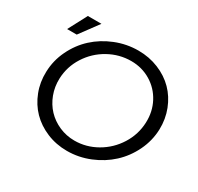

<svg xmlns="http://www.w3.org/2000/svg" viewBox="-156 -921 1152 1115"><g transform="rotate(30 420.0 -363.0)"><path d="M486.5 -706Q559 -706 622.2 -680Q685.5 -654 729.5 -609.2Q773.5 -564.5 797.8 -502.2Q822 -440 820 -370Q817.5 -293.5 783.8 -223.8Q750 -154 695.5 -103.8Q641 -53.5 567.8 -23.5Q494.5 6.5 416 6.5Q343.5 6.5 280.2 -20Q217 -46.5 173 -91.5Q129 -136.5 104.8 -199Q80.5 -261.5 83 -331.5Q85 -408 118.8 -477.8Q152.5 -547.5 206.8 -597.2Q261 -647 334.2 -676.5Q407.5 -706 486.5 -706ZM128.5 -607H64L130.5 -733H221.5ZM480.5 -632.5Q401 -632.5 330.2 -593Q259.5 -553.5 216 -485.2Q172.5 -417 169.5 -336.5Q167.5 -281 186.2 -231.2Q205 -181.5 239 -145.5Q273 -109.5 321.2 -88.2Q369.5 -67 424 -67Q502.5 -67 572.5 -107Q642.5 -147 685.8 -216Q729 -285 732 -365.5Q735 -439 702.8 -500.2Q670.5 -561.5 611.5 -597Q552.5 -632.5 480.5 -632.5Z"/></g></svg>

Font: Argentum Sans Light
Style: Italic
Weight: 300
Italic angle: -11.3°
Designer: Julieta Ulanovsky (font), Owen Earl (portions from Jones font), Cristiano Sobral (main changes and remaster)
Foundry: Julieta Ulanovsky (font), Owen Earl (portions from Jones font), Cristiano Sobral (main changes and remaster)
Version: Version 3.127